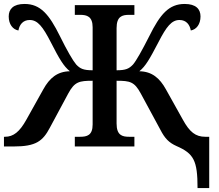

<svg xmlns="http://www.w3.org/2000/svg" viewBox="-20 -740 1104 970"><path d="M978 210H1037V-49H1017C968 -49 938 -73 904 -135L818 -289C787 -345 748 -379 684 -380C716 -406 736 -442 780 -526C821 -606 847 -639 887 -639C922 -639 939 -614 944 -586C972 -591 993 -617 993 -657C993 -694 970 -720 913 -720C833 -720 789 -668 734 -557C697 -484 669 -434 652 -414C632 -393 616 -385 569 -385V-598C569 -657 597 -665 632 -665H659V-714H358V-665H385C419 -665 448 -657 448 -602V-385C401 -385 385 -393 365 -414C348 -434 319 -484 283 -557C228 -668 184 -720 104 -720C47 -720 24 -694 24 -657C24 -617 45 -591 73 -586C78 -614 95 -639 130 -639C170 -639 196 -606 237 -526C280 -442 301 -406 333 -380C269 -379 230 -345 199 -289L113 -135C79 -74 48 -49 5 -49H0V0H49C162 0 196 -27 232 -95L325 -268C357 -327 380 -332 448 -332V-111C448 -56 419 -49 385 -49H358V0H659V-49H632C597 -49 569 -57 569 -116V-332C637 -332 659 -327 691 -268L790 -85C813 -40 834 -19 872 -2C959 36 978 71 978 210Z"/></svg>

Font: Noto Serif Semi
Style: Regular
Weight: 600
Designer: Monotype Design Team
Foundry: Monotype Imaging Inc.
Version: Version 1.002